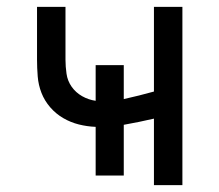

<svg xmlns="http://www.w3.org/2000/svg" viewBox="-20 -540 640 560"><path d="M429 0V-194Q407 -189 385.5 -184.5Q364 -180 341 -176V-28H259V-170Q234 -171 210 -177Q186 -183 164.5 -195.5Q143 -208 126.5 -227Q110 -246 101 -269Q92 -292 90 -317Q88 -342 88 -366V-520H171V-366Q171 -346 174 -325Q177 -304 189 -287Q201 -270 219.5 -259.5Q238 -249 259 -246V-350H341V-251Q364 -256 385.5 -261.5Q407 -267 429 -273V-520H512V0Z"/></svg>

Font: Zed Mono Extended
Style: Regular
Weight: 400
Width: 7
Monospace: yes
Designer: Belleve Invis
Foundry: Belleve Invis
Version: Version 1.0.0; ttfautohint (v1.8.4)